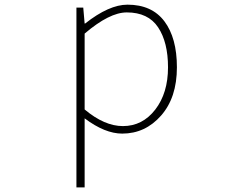

<svg xmlns="http://www.w3.org/2000/svg" viewBox="-20 -560 1040 823"><path d="M342.8 -416V-90.8Q427.7 -19.5 506.8 -19.5Q590.8 -19.5 645.5 -90.3Q700.2 -161.1 700.2 -271.5Q700.2 -378.9 657.7 -442.9Q615.2 -506.8 523.4 -506.8Q449.2 -506.8 342.8 -416ZM307.6 243.2V-527.3H336.9L342.8 -459H344.7Q447.3 -540 526.4 -540Q630.9 -540 684.6 -468.8Q738.3 -397.5 738.3 -271.5Q738.3 -141.6 670.4 -64.5Q602.5 12.7 503.9 12.7Q429.7 12.7 342.8 -52.7V243.2Z"/></svg>

Font: GenEi Gothic M ExtraLight
Style: Regular
Weight: 200
Designer: o_tamon (Modified); [Source Han Sans]
Ryoko NISHIZUKA  (kana & ideographs); Paul D. Hunt (Latin, Greek & Cyrillic); Wenl
Version: Version 1.1a;Original Version 1.004